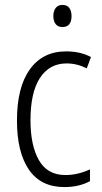

<svg xmlns="http://www.w3.org/2000/svg" viewBox="-20 -751 414 781"><path d="M242 10Q146 10 97.5 -61Q49 -132 49 -261Q49 -396 101.5 -469Q154 -542 249 -542Q307 -542 350 -519L333 -473Q293 -493 251 -493Q181 -493 142.5 -434Q104 -375 104 -262Q104 -159 138.5 -99Q173 -39 246 -39Q272 -39 297 -45Q322 -51 346 -62V-14Q301 10 242 10ZM234 -731Q253 -731 262 -718.5Q271 -706 271 -686Q271 -641 234 -641Q216 -641 206.5 -653Q197 -665 197 -686Q197 -706 206.5 -718.5Q216 -731 234 -731Z"/></svg>

Font: Noto Sans Condensed Light
Style: Regular
Weight: 300
Width: 3
Designer: Monotype Design Team
Foundry: Monotype Imaging Inc.
Version: Version 2.013; ttfautohint (v1.8.4.7-5d5b)